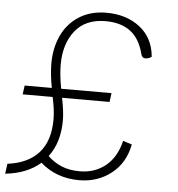

<svg xmlns="http://www.w3.org/2000/svg" viewBox="-95 -759 756 817"><g transform="rotate(5 283.0 -350.0)"><path d="M535 -540Q522 -531 508 -531Q494 -531 490 -548Q473 -614 432 -644Q391 -674 327 -674Q241 -674 196.5 -618Q152 -562 152 -473Q152 -430 163 -371H378L373 -333H170Q182 -276 182 -237Q182 -143 135 -81Q161 -56 194 -42Q227 -28 272 -28Q336 -28 382 -65Q428 -102 445 -173L483 -161Q468 -81 409.5 -35.5Q351 10 273 10Q175 10 107 -50Q50 0 -43 10L-37 -33Q50 -44 96 -95Q142 -146 142 -239Q142 -278 130 -333H2L7 -371H123Q112 -430 112 -475Q112 -541 137 -594.5Q162 -648 211 -679Q260 -710 327 -710Q413 -710 470.5 -665Q528 -620 535 -540Z"/></g></svg>

Font: Krub ExtraLight
Style: Italic
Weight: 275
Italic angle: -8°
Designer: Ekaluck Peanpanawate
Foundry: Cadson Demak Co.,Ltd.
Version: Version 1.000; ttfautohint (v1.6)